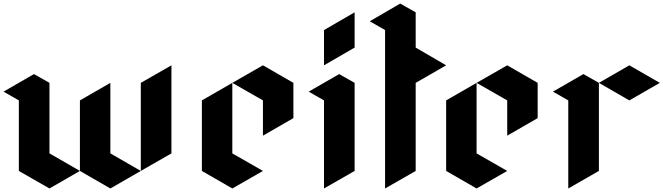

<svg xmlns="http://www.w3.org/2000/svg" viewBox="-107 -1070 3766 1090"><path d="M-86.9 -549.8Q-57.6 -533.2 0 -500Q0 -366.2 0 -99.6Q57.6 -66.4 173.8 0Q231.4 -33.2 346.7 -99.6Q289.1 -132.8 173.8 -199.2Q173.8 -333 173.8 -599.6Q144.5 -616.2 85.9 -649.4Q28.3 -616.2 -86.9 -549.8ZM519.5 -599.6Q519.5 -465.8 519.5 -199.2Q577.1 -166 692.4 -99.6Q634.8 -66.4 519.5 0Q461.9 -33.2 346.7 -99.6Q346.7 -166 346.7 -299.8Q346.7 -366.2 346.7 -500Q404.3 -533.2 519.5 -599.6ZM692.4 -99.6Q750 -132.8 866.2 -199.2Q866.2 -366.2 866.2 -699.2Q808.6 -666 692.4 -599.6Q692.4 -432.6 692.4 -99.6Z M1211.9 -599.6Q1211.9 -465.8 1211.9 -199.2Q1270.5 -166 1385.7 -99.6Q1328.1 -66.4 1211.9 0Q1154.3 -33.2 1039.1 -99.6Q1039.1 -166 1039.1 -299.8Q1039.1 -366.2 1039.1 -500Q1096.7 -533.2 1211.9 -599.6ZM1211.9 -599.6Q1270.5 -566.4 1385.7 -500Q1385.7 -432.6 1385.7 -299.8Q1443.4 -333 1558.6 -399.4Q1558.6 -465.8 1558.6 -599.6Q1501 -632.8 1385.7 -699.2Q1328.1 -666 1211.9 -599.6Z M1645.5 -549.8Q1703.1 -583 1818.4 -649.4Q1847.7 -632.8 1906.2 -599.6Q1906.2 -432.6 1906.2 -99.6Q1848.6 -66.4 1732.4 0Q1732.4 -166 1732.4 -500Q1704.1 -516.6 1645.5 -549.8ZM1732.4 -699.2Q1732.4 -766.6 1732.4 -899.4Q1790 -932.6 1906.2 -1000Q1906.2 -932.6 1906.2 -799.8Q1848.6 -766.6 1732.4 -699.2Z M1992.2 -949.2Q2021.5 -932.6 2079.1 -899.4Q2079.1 -599.6 2079.1 0Q2136.7 -33.2 2252.9 -99.6Q2252.9 -266.6 2252.9 -599.6Q2310.5 -632.8 2425.8 -699.2Q2368.2 -732.4 2252.9 -799.8Q2252.9 -866.2 2252.9 -1000Q2223.6 -1016.6 2165 -1049.8Q2107.4 -1016.6 1992.2 -949.2Z M2598.6 -599.6Q2598.6 -465.8 2598.6 -199.2Q2657.2 -166 2772.5 -99.6Q2714.8 -66.4 2598.6 0Q2541 -33.2 2425.8 -99.6Q2425.8 -166 2425.8 -299.8Q2425.8 -366.2 2425.8 -500Q2483.4 -533.2 2598.6 -599.6ZM2598.6 -599.6Q2657.2 -566.4 2772.5 -500Q2772.5 -432.6 2772.5 -299.8Q2830.1 -333 2945.3 -399.4Q2945.3 -465.8 2945.3 -599.6Q2887.7 -632.8 2772.5 -699.2Q2714.8 -666 2598.6 -599.6Z M3032.2 -549.8Q3061.5 -533.2 3119.1 -500Q3119.1 -333 3119.1 0Q3176.8 -33.2 3293 -99.6Q3293 -266.6 3293 -599.6Q3263.7 -616.2 3205.1 -649.4Q3147.5 -616.2 3032.2 -549.8ZM3293 -599.6Q3350.6 -566.4 3465.8 -500Q3523.4 -533.2 3638.7 -599.6Q3581.1 -632.8 3465.8 -699.2Q3408.2 -666 3293 -599.6Z"/></svg>

Font: DreiFraktur
Style: Regular
Weight: 400
Designer: JayCobs
Version: Version 1.2